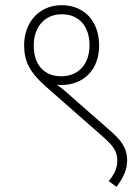

<svg xmlns="http://www.w3.org/2000/svg" viewBox="-20 -652 540 740"><path d="M73 -478C73 -415 95 -373 156 -319L379 -123C420 -87 432 -66 432 -32C432 -3 420 21 399 46L429 68C455 34 470 2 470 -33C470 -83 446 -112 405 -148L250 -284C233 -300 215 -314 199 -326C205 -325 210 -324 216 -324C301 -325 362 -381 362 -477C362 -575 300 -632 218 -632C128 -632 73 -563 73 -478ZM110 -477C110 -549 153 -597 218 -597C287 -597 325 -548 325 -478C325 -401 279 -358 216 -358C151 -358 110 -401 110 -477Z"/></svg>

Font: Noto Sans Devanagari UI SemiCondensed ExtraLight
Style: Regular
Weight: 200
Width: 4
Designer: Jelle Bosma - Monotype Design Team
Foundry: Monotype Imaging Inc.
Version: Version 2.004